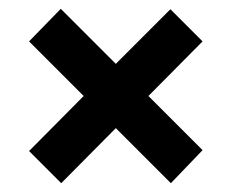

<svg xmlns="http://www.w3.org/2000/svg" viewBox="-20 -540 526 436"><path d="M119 -124 46 -197 170 -322 46 -446 118 -520 243 -395 367 -519 440 -446 317 -322 440 -199 368 -124 243 -249Z"/></svg>

Font: Bricolage Grotesque 96pt SemiBold
Style: Regular
Weight: 600
Designer: Mathieu Triay
Foundry: Atelier Triay
Version: Version 1.001; ttfautohint (v1.8.4.7-5d5b);gftools[0.9.33.de